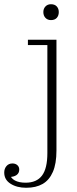

<svg xmlns="http://www.w3.org/2000/svg" viewBox="-104 -682 366 908"><path d="M120 42V-469H28V-494H163V30ZM-45 91Q-31 91 -22 99Q-13 107 -13 120Q-13 137 -26 146Q-39 155 -61 155L-58 141Q-53 161 -33.5 171.5Q-14 182 17 182L20 206Q-24 206 -54 187Q-84 168 -84 134Q-84 116 -73.5 103.5Q-63 91 -45 91ZM17 182Q69 182 94.5 148.5Q120 115 120 42L163 30Q163 92 146 131Q129 170 97.5 188Q66 206 20 206ZM137 -587Q121 -587 111 -597.5Q101 -608 101 -625Q101 -641 111 -651.5Q121 -662 137 -662Q155 -662 164.5 -651.5Q174 -641 174 -625Q174 -608 164.5 -597.5Q155 -587 137 -587Z"/></svg>

Font: Montagu Slab 144pt ExtraLight
Style: Regular
Weight: 250
Version: Version 1.000